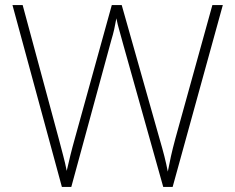

<svg xmlns="http://www.w3.org/2000/svg" viewBox="-20 -734 921 754"><path d="M855 -714 658 0H621L464 -559Q456 -590 449 -613.5Q442 -637 437 -662Q433 -639 428.5 -619Q424 -599 417 -576L260 0H223L29 -714H69L210 -192Q220 -153 228 -123.5Q236 -94 242 -63Q249 -94 256.5 -124.5Q264 -155 275 -194L419 -714H458L606 -191Q618 -150 625.5 -120.5Q633 -91 639 -60Q645 -92 651.5 -121Q658 -150 669 -191L814 -714Z"/></svg>

Font: Noto Sans Lao UI ExtLt
Style: Regular
Weight: 200
Designer: Monotype Design Team
Foundry: Monotype Imaging Inc.
Version: Version 2.000; ttfautohint (v1.8.4.7-5d5b)